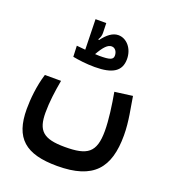

<svg xmlns="http://www.w3.org/2000/svg" viewBox="-138 -691 863 969"><g transform="rotate(20 293.0 -206.5)"><path d="M279.3 174.3C474.6 174.3 543.9 88.4 543.9 -85.9C543.9 -162.1 526.9 -232.9 518.6 -289.1L422.9 -276.4C434.6 -211.9 445.8 -132.8 445.8 -74.2C445.8 43.5 402.8 70.8 283.2 70.8C166.5 70.8 132.3 37.6 132.3 -59.6C132.3 -115.2 140.1 -173.8 151.4 -236.3H64.5C43.9 -170.4 37.1 -96.2 37.1 -43.9C37.1 112.3 108.9 174.3 279.3 174.3ZM286.6 -359.9C383.3 -359.9 426.8 -388.7 426.8 -453.1C426.8 -509.8 389.6 -552.2 345.2 -552.2C314.9 -552.2 287.1 -530.8 260.7 -495.1L256.3 -498C264.6 -510.7 268.1 -522.9 267.6 -537.6L266.1 -588.4H208.5L212.4 -425.8C193.4 -427.7 176.3 -429.2 165.5 -430.2L168 -371.6C198.2 -365.7 241.7 -359.9 286.6 -359.9ZM266.6 -421.9C292.5 -467.8 312 -487.3 332.5 -487.3C352.1 -487.3 363.3 -468.8 363.3 -448.7C363.3 -426.8 345.7 -420.9 291 -420.9C284.7 -420.9 275.9 -421.4 266.6 -421.9Z"/></g></svg>

Font: Cascadia Code PL
Style: Regular
Weight: 400
Monospace: yes
Designer: Aaron Bell
Foundry: Saja Typeworks
Version: Version 2404.023